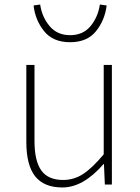

<svg xmlns="http://www.w3.org/2000/svg" viewBox="-20 -813 617 846"><path d="M255 13Q174 13 135 -36Q96 -85 96 -188V-527H132V-192Q132 -104 162 -62Q192 -20 258 -20Q306 -20 346.5 -46.5Q387 -73 437 -133V-527H473V0H442L438 -90H436Q347 13 255 13ZM289 -627Q213 -627 174 -676Q135 -725 128 -789L157 -793Q165 -738 198.5 -698Q232 -658 289 -658Q346 -658 379 -698Q412 -738 420 -793L450 -789Q442 -724 403 -675.5Q364 -627 289 -627Z"/></svg>

Font: Noto Sans Korean Thin
Style: Regular
Weight: 250
Designer: Ryoko NISHIZUKA  (kana & ideographs); Paul D. Hunt (Latin, Greek & Cyrillic); Wenlong ZHANG  (bopomofo); Sandoll Communi
Foundry: Adobe Systems Incorporated
Version: Version 1.0001;PS 1;hotconv 1.0.78;makeotf.lib2.5.61930